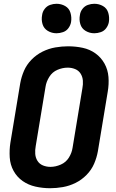

<svg xmlns="http://www.w3.org/2000/svg" viewBox="-20 -988 616 1016"><path d="M245 8Q278 8 312.5 2Q347 -4 379.5 -20Q412 -36 438 -62.5Q464 -89 478 -121.5Q492 -154 498 -188L550 -502Q557 -542 554 -580.5Q551 -619 533 -651.5Q515 -684 485 -705.5Q455 -727 417.5 -735Q380 -743 340 -743Q307 -743 272.5 -737Q238 -731 205.5 -715Q173 -699 147 -672.5Q121 -646 107 -613.5Q93 -581 87 -547L35 -233Q29 -194 31.5 -155Q34 -116 52 -83.5Q70 -51 100 -30Q130 -9 168 -0.5Q206 8 245 8ZM247 -105Q226 -105 207.5 -112.5Q189 -120 178.5 -136.5Q168 -153 166.5 -173.5Q165 -194 169 -215L221 -529Q225 -556 241 -581.5Q257 -607 284 -618.5Q311 -630 338 -630H339Q359 -630 377.5 -622.5Q396 -615 406.5 -598.5Q417 -582 418.5 -561.5Q420 -541 416 -521L364 -206Q360 -179 344.5 -154Q329 -129 301.5 -117Q274 -105 247 -105ZM479 -812Q496 -812 513.5 -818Q531 -824 542 -839Q553 -854 556 -871Q560 -896 553 -920Q546 -944 525 -956Q504 -968 479 -968Q462 -968 445 -962Q428 -956 416.5 -941Q405 -926 403 -909Q398 -884 405 -860.5Q412 -837 433 -824.5Q454 -812 479 -812ZM279 -812Q296 -812 313.5 -818Q331 -824 342 -839Q353 -854 356 -871Q360 -896 353 -920Q346 -944 325 -956Q304 -968 279 -968Q262 -968 245 -962Q228 -956 216.5 -941Q205 -926 203 -909Q198 -884 205 -860.5Q212 -837 233 -824.5Q254 -812 279 -812Z"/></svg>

Font: Iosevka Sparkle Extrabold
Style: Italic
Weight: 800
Italic angle: -9°
Designer: Belleve Invis
Foundry: Belleve Invis
Version: Version 4.5.0; ttfautohint (v1.8.3)